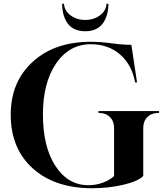

<svg xmlns="http://www.w3.org/2000/svg" viewBox="-20 -986 865 1020"><path d="M433 -820Q372 -820 341.5 -859Q311 -898 310 -966H320Q322 -929 355 -904.5Q388 -880 433 -880Q478 -880 511 -904.5Q544 -929 546 -966H556Q555 -898 524 -859Q493 -820 433 -820ZM471 14Q271 14 154 -91.5Q37 -197 37 -377Q37 -551 153.5 -657.5Q270 -764 462 -764Q515 -764 572 -756Q629 -748 678 -748L708 -548H698Q680 -643 617.5 -697Q555 -751 462 -751Q348 -751 278 -649Q208 -546 208 -378Q208 -207 274 -105Q341 -2 450 -2Q490 -2 527.5 -16Q565 -30 586 -51V-306Q586 -342 564 -364Q542 -386 506 -386H503V-396H825V-386H821Q785 -386 763 -364Q741 -342 741 -306V-51Q712 -22 633.5 -4Q555 14 471 14Z"/></svg>

Font: Gloock
Style: Regular
Weight: 400
Designer: Duarte Pinto
Foundry: Duarte Pinto
Version: Version 1.000